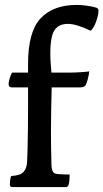

<svg xmlns="http://www.w3.org/2000/svg" viewBox="-20 -840 420 780"><path d="M30 -80Q20 -80 20 -90Q20 -94 21 -106.5Q22 -119 26 -125Q62 -127 75 -141Q88 -155 90 -180Q91 -197 92 -234.5Q93 -272 93.5 -318Q94 -364 94 -409Q94 -454 94 -485H28Q15 -485 15 -498Q15 -509 20 -524Q25 -539 29 -545H94V-581Q94 -711 145 -765.5Q196 -820 292 -820Q310 -820 332 -817Q354 -814 371 -809Q380 -806 380 -797Q380 -778 370 -751Q360 -724 348 -715Q291 -743 255 -743Q203 -743 191 -692Q179 -641 189 -545H258Q281 -545 305 -546.5Q329 -548 343 -550Q338 -517 329 -496Q324 -485 306 -485H190Q189 -442 188 -397.5Q187 -353 187 -309Q187 -274 187.5 -239.5Q188 -205 189 -170Q190 -151 195 -142.5Q200 -134 214 -133Q225 -132 239 -131.5Q253 -131 263 -131Q263 -104 259 -90Q256 -80 248 -80Z"/></svg>

Font: Gowun Batang
Style: Bold
Weight: 700
Designer: Yanghee Ryu
Foundry: Yanghee Ryu
Version: Version 2.000